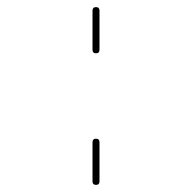

<svg xmlns="http://www.w3.org/2000/svg" viewBox="-20 -520 540 540"><path d="M240.2 -379.9V-490.2Q240.2 -500 250 -500Q259.8 -500 259.8 -490.2V-379.9Q259.8 -370.1 250 -370.1Q240.2 -370.1 240.2 -379.9ZM240.2 -9.8V-120.1Q240.2 -129.9 250 -129.9Q259.8 -129.9 259.8 -120.1V-9.8Q259.8 0 250 0Q240.2 0 240.2 -9.8Z"/></svg>

Font: Rounded-X Mgen+ 1m thin
Style: Regular
Weight: 100
Designer: [Source Han Sans]
Ryoko NISHIZUKA  (kana & ideographs); Paul D. Hunt (Latin, Greek & Cyrillic); Wenlong ZHANG  (bopomofo
Version: Version 1.059.20150602